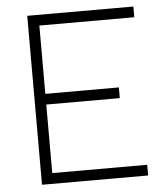

<svg xmlns="http://www.w3.org/2000/svg" viewBox="-51 -739 688 785"><g transform="rotate(-5 293.0 -346.5)"><path d="M89.8 0H525.4V-43.9H135.7V-325.2H437.5V-369.1H135.7V-649.4H525.4V-693.4H89.8Z"/></g></svg>

Font: Cascadia Code PL ExtraLight
Style: Regular
Weight: 200
Monospace: yes
Designer: Aaron Bell
Foundry: Saja Typeworks
Version: Version 2404.023